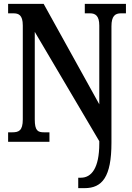

<svg xmlns="http://www.w3.org/2000/svg" viewBox="-20 -734 684 994"><path d="M385 240H418C509 240 557 182 557 5V-598C557 -651 576 -665 606 -665H632V-714H419V-665H446C473 -665 494 -653 494 -602V-194L206 -714H22V-665H49C76 -665 98 -657 98 -602V-116C98 -57 77 -49 43 -49H22V0H236V-49H208C176 -49 160 -57 160 -116V-569L494 -3V9C494 137 453 186 399 186H385Z"/></svg>

Font: Noto Serif Bengali ExtraCondensed
Style: Regular
Weight: 400
Width: 2
Designer: Juan Bruce, Universal Thirst, Indian Type Foundry and the Monotype Design Team.
Foundry: Monotype Imaging Inc.
Version: Version 2.003